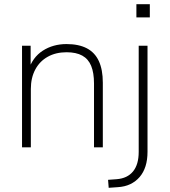

<svg xmlns="http://www.w3.org/2000/svg" viewBox="-20 -702 808 915"><path d="M85 0V-484H126V-366H115Q135 -429 184 -460.5Q233 -492 297 -492Q355 -492 393.5 -472Q432 -452 451 -411Q470 -370 470 -308V0H428V-304Q428 -355 414.5 -388Q401 -421 372 -437Q343 -453 297 -453Q246 -453 207.5 -431.5Q169 -410 148 -370.5Q127 -331 127 -278V0ZM630 -619V-682H694V-619ZM498 193 495 155 536 152Q587 148 614 115Q641 82 641 22V-484H683V21Q683 60 673.5 90Q664 120 645.5 141.5Q627 163 601 175.5Q575 188 541 190Z"/></svg>

Font: Nunito Sans 12pt ExtraLight 12pt ExtraLight
Style: Regular
Weight: 250
Version: Version 3.101;gftools[0.9.27]